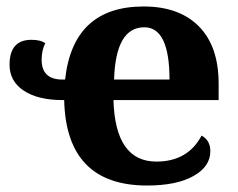

<svg xmlns="http://www.w3.org/2000/svg" viewBox="-20 -569 744 599"><path d="M180.2 -256.8H174.8Q98.6 -256.8 54.2 -286.1Q9.8 -315.4 9.8 -367.2Q9.8 -444.8 78.1 -444.8Q106.9 -444.8 121.1 -434.1Q109.9 -411.6 109.9 -382.8Q109.9 -320.8 174.8 -320.8H183.1Q208 -548.8 428.2 -548.8Q539.1 -548.8 600.6 -486.6Q662.1 -424.3 662.1 -308.1V-256.8H334Q339.4 -64.9 467.8 -64.9Q565.9 -64.9 608.9 -146Q636.2 -131.3 636.2 -97.2Q636.2 -49.3 583.5 -19.8Q530.8 9.8 439 9.8Q186.5 9.8 180.2 -256.8ZM335.9 -320.8H508.8Q508.8 -483.9 430.2 -483.9Q340.8 -483.9 335.9 -320.8ZM133.3 0Z"/></svg>

Font: Droid Serif
Style: Bold
Weight: 700
Designer: Monotype Design team
Foundry: Monotype Imaging Inc.
Version: Version 1.03